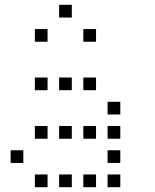

<svg xmlns="http://www.w3.org/2000/svg" viewBox="-20 -796 640 792"><path d="M224.8 -776.2Q223.8 -776.2 223.8 -776.2Q223.8 -776.2 223.8 -775.2V-724.8Q223.8 -723.8 223.8 -723.8Q223.8 -723.8 224.8 -723.8H275.2Q276.2 -723.8 276.2 -723.8Q276.2 -723.8 276.2 -724.8V-775.2Q276.2 -776.2 276.2 -776.2Q276.2 -776.2 275.2 -776.2ZM124.8 -676.2Q123.8 -676.2 123.8 -676.2Q123.8 -676.2 123.8 -675.2V-624.8Q123.8 -623.8 123.8 -623.8Q123.8 -623.8 124.8 -623.8H175.2Q176.2 -623.8 176.2 -623.8Q176.2 -623.8 176.2 -624.8V-675.2Q176.2 -676.2 176.2 -676.2Q176.2 -676.2 175.2 -676.2ZM324.8 -676.2Q323.8 -676.2 323.8 -676.2Q323.8 -676.2 323.8 -675.2V-624.8Q323.8 -623.8 323.8 -623.8Q323.8 -623.8 324.8 -623.8H375.2Q376.2 -623.8 376.2 -623.8Q376.2 -623.8 376.2 -624.8V-675.2Q376.2 -676.2 376.2 -676.2Q376.2 -676.2 375.2 -676.2ZM124.8 -476.2Q123.8 -476.2 123.8 -476.2Q123.8 -476.2 123.8 -475.2V-424.8Q123.8 -423.8 123.8 -423.8Q123.8 -423.8 124.8 -423.8H175.2Q176.2 -423.8 176.2 -423.8Q176.2 -423.8 176.2 -424.8V-475.2Q176.2 -476.2 176.2 -476.2Q176.2 -476.2 175.2 -476.2ZM224.8 -476.2Q223.8 -476.2 223.8 -476.2Q223.8 -476.2 223.8 -475.2V-424.8Q223.8 -423.8 223.8 -423.8Q223.8 -423.8 224.8 -423.8H275.2Q276.2 -423.8 276.2 -423.8Q276.2 -423.8 276.2 -424.8V-475.2Q276.2 -476.2 276.2 -476.2Q276.2 -476.2 275.2 -476.2ZM324.8 -476.2Q323.8 -476.2 323.8 -476.2Q323.8 -476.2 323.8 -475.2V-424.8Q323.8 -423.8 323.8 -423.8Q323.8 -423.8 324.8 -423.8H375.2Q376.2 -423.8 376.2 -423.8Q376.2 -423.8 376.2 -424.8V-475.2Q376.2 -476.2 376.2 -476.2Q376.2 -476.2 375.2 -476.2ZM424.8 -376.2Q423.8 -376.2 423.8 -376.2Q423.8 -376.2 423.8 -375.2V-324.8Q423.8 -323.8 423.8 -323.8Q423.8 -323.8 424.8 -323.8H475.2Q476.2 -323.8 476.2 -323.8Q476.2 -323.8 476.2 -324.8V-375.2Q476.2 -376.2 476.2 -376.2Q476.2 -376.2 475.2 -376.2ZM124.8 -276.2Q123.8 -276.2 123.8 -276.2Q123.8 -276.2 123.8 -275.2V-224.8Q123.8 -223.8 123.8 -223.8Q123.8 -223.8 124.8 -223.8H175.2Q176.2 -223.8 176.2 -223.8Q176.2 -223.8 176.2 -224.8V-275.2Q176.2 -276.2 176.2 -276.2Q176.2 -276.2 175.2 -276.2ZM224.8 -276.2Q223.8 -276.2 223.8 -276.2Q223.8 -276.2 223.8 -275.2V-224.8Q223.8 -223.8 223.8 -223.8Q223.8 -223.8 224.8 -223.8H275.2Q276.2 -223.8 276.2 -223.8Q276.2 -223.8 276.2 -224.8V-275.2Q276.2 -276.2 276.2 -276.2Q276.2 -276.2 275.2 -276.2ZM324.8 -276.2Q323.8 -276.2 323.8 -276.2Q323.8 -276.2 323.8 -275.2V-224.8Q323.8 -223.8 323.8 -223.8Q323.8 -223.8 324.8 -223.8H375.2Q376.2 -223.8 376.2 -223.8Q376.2 -223.8 376.2 -224.8V-275.2Q376.2 -276.2 376.2 -276.2Q376.2 -276.2 375.2 -276.2ZM424.8 -276.2Q423.8 -276.2 423.8 -276.2Q423.8 -276.2 423.8 -275.2V-224.8Q423.8 -223.8 423.8 -223.8Q423.8 -223.8 424.8 -223.8H475.2Q476.2 -223.8 476.2 -223.8Q476.2 -223.8 476.2 -224.8V-275.2Q476.2 -276.2 476.2 -276.2Q476.2 -276.2 475.2 -276.2ZM24.8 -176.2Q23.8 -176.2 23.8 -176.2Q23.8 -176.2 23.8 -175.2V-124.8Q23.8 -123.8 23.8 -123.8Q23.8 -123.8 24.8 -123.8H75.2Q76.2 -123.8 76.2 -123.8Q76.2 -123.8 76.2 -124.8V-175.2Q76.2 -176.2 76.2 -176.2Q76.2 -176.2 75.2 -176.2ZM424.8 -176.2Q423.8 -176.2 423.8 -176.2Q423.8 -176.2 423.8 -175.2V-124.8Q423.8 -123.8 423.8 -123.8Q423.8 -123.8 424.8 -123.8H475.2Q476.2 -123.8 476.2 -123.8Q476.2 -123.8 476.2 -124.8V-175.2Q476.2 -176.2 476.2 -176.2Q476.2 -176.2 475.2 -176.2ZM124.8 -76.2Q123.8 -76.2 123.8 -76.2Q123.8 -76.2 123.8 -75.2V-24.8Q123.8 -23.8 123.8 -23.8Q123.8 -23.8 124.8 -23.8H175.2Q176.2 -23.8 176.2 -23.8Q176.2 -23.8 176.2 -24.8V-75.2Q176.2 -76.2 176.2 -76.2Q176.2 -76.2 175.2 -76.2ZM224.8 -76.2Q223.8 -76.2 223.8 -76.2Q223.8 -76.2 223.8 -75.2V-24.8Q223.8 -23.8 223.8 -23.8Q223.8 -23.8 224.8 -23.8H275.2Q276.2 -23.8 276.2 -23.8Q276.2 -23.8 276.2 -24.8V-75.2Q276.2 -76.2 276.2 -76.2Q276.2 -76.2 275.2 -76.2ZM324.8 -76.2Q323.8 -76.2 323.8 -76.2Q323.8 -76.2 323.8 -75.2V-24.8Q323.8 -23.8 323.8 -23.8Q323.8 -23.8 324.8 -23.8H375.2Q376.2 -23.8 376.2 -23.8Q376.2 -23.8 376.2 -24.8V-75.2Q376.2 -76.2 376.2 -76.2Q376.2 -76.2 375.2 -76.2ZM424.8 -76.2Q423.8 -76.2 423.8 -76.2Q423.8 -76.2 423.8 -75.2V-24.8Q423.8 -23.8 423.8 -23.8Q423.8 -23.8 424.8 -23.8H475.2Q476.2 -23.8 476.2 -23.8Q476.2 -23.8 476.2 -24.8V-75.2Q476.2 -76.2 476.2 -76.2Q476.2 -76.2 475.2 -76.2Z"/></svg>

Font: Doto Black
Style: Regular
Weight: 900
Monospace: yes
Version: Version 1.000